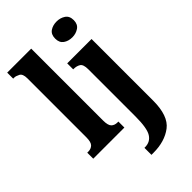

<svg xmlns="http://www.w3.org/2000/svg" viewBox="-296 -864 1199 1199"><g transform="rotate(-45 304.0 -264.0)"><path d="M459 -628Q491 -628 516 -645Q541 -662 541 -698Q541 -735 516 -751.5Q491 -768 459 -768Q425 -768 401 -751.5Q377 -735 377 -698Q377 -662 401 -645Q425 -628 459 -628ZM289 240H307Q407 240 471.5 191Q536 142 536 8V-536H321V-483H325Q351 -483 369.5 -471.5Q388 -460 388 -417V0Q388 103 364.5 140.5Q341 178 295 178H289ZM15 0H290V-53H282Q257 -53 242 -67.5Q227 -82 227 -125V-760H15V-707H25Q38 -707 58.5 -696.5Q79 -686 79 -646V-125Q79 -82 63.5 -67.5Q48 -53 25 -53H15Z"/></g></svg>

Font: Noto Serif ExtraCondensed Extra
Style: Regular
Weight: 800
Width: 3
Designer: Monotype Design Team
Foundry: Monotype Imaging Inc.
Version: Version 1.002